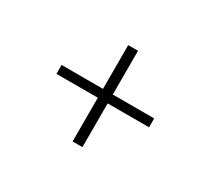

<svg xmlns="http://www.w3.org/2000/svg" viewBox="-90 -696 780 711"><g transform="rotate(30 300.0 -340.0)"><path d="M279 -134V-321H102V-359H279V-546H321V-359H498V-321H321V-134Z"/></g></svg>

Font: Iosevka Etoile Extralight
Style: Regular
Weight: 200
Designer: Belleve Invis
Foundry: Belleve Invis
Version: Version 22.1.2; ttfautohint (v1.8.4)